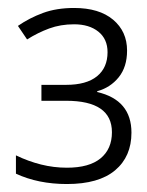

<svg xmlns="http://www.w3.org/2000/svg" viewBox="-20 -826 369 482"><path d="M148 -364Q76 -364 20 -390V-436Q51 -421 83 -413Q115 -405 148 -405Q204 -405 232.5 -428.5Q261 -452 261 -494Q261 -573 146 -573H84V-613H146Q197 -613 223.5 -634.5Q250 -656 250 -695Q250 -728 227 -746.5Q204 -765 166 -765Q132 -765 103.5 -754.5Q75 -744 48 -727L25 -761Q54 -781 88 -793.5Q122 -806 166 -806Q229 -806 264 -776.5Q299 -747 299 -699Q299 -658 278 -632Q257 -606 224 -597V-595Q310 -575 310 -493Q310 -433 269 -398.5Q228 -364 148 -364Z"/></svg>

Font: Noto Sans Tamil Light
Style: Regular
Weight: 300
Designer: Jelle Bosma - Monotype Design Team
Foundry: Monotype Imaging Inc.
Version: Version 2.004; ttfautohint (v1.8.4.7-5d5b)